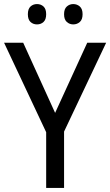

<svg xmlns="http://www.w3.org/2000/svg" viewBox="-20 -924 542 944"><path d="M251 -369 409 -714H502L295 -277V0H207V-274L0 -714H94ZM117 -854Q117 -880 130 -892Q143 -904 162 -904Q181 -904 194 -892Q207 -880 207 -854Q207 -828 194 -816Q181 -804 162 -804Q143 -804 130 -816Q117 -828 117 -854ZM295 -854Q295 -880 308.5 -892Q322 -904 340 -904Q359 -904 372.5 -892Q386 -880 386 -854Q386 -828 372.5 -816Q359 -804 340 -804Q322 -804 308.5 -816Q295 -828 295 -854Z"/></svg>

Font: Noto Sans Telugu SemiCondensed
Style: Regular
Weight: 400
Width: 4
Designer: Jelle Bosma - Monotype Design Team
Foundry: Monotype Imaging Inc.
Version: Version 2.005; ttfautohint (v1.8.4.7-5d5b)